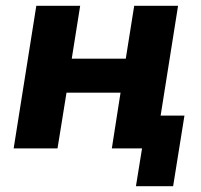

<svg xmlns="http://www.w3.org/2000/svg" viewBox="-20 -511 693 661"><path d="M448 130 469 0H365L395 -192H209L178 0H27L105 -491H256L227 -309H413L442 -491H593L533 -113H615L576 130Z"/></svg>

Font: Nunito Sans ExtraBold
Style: Italic
Weight: 800
Italic angle: -9°
Designer: Vernon Adams
Foundry: Vernon Adams
Version: Version 3.006; ttfautohint (v1.8.3)